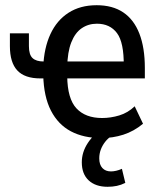

<svg xmlns="http://www.w3.org/2000/svg" viewBox="-20 -521 608 737"><path d="M369 9Q301 9 252 -17Q203 -43 175.5 -96.5Q148 -150 146 -232L164 -220H135Q75 -220 46.5 -250.5Q18 -281 18 -344V-393H91V-344Q91 -311 105 -298Q119 -285 147 -285H161L146 -265Q149 -337 173.5 -390Q198 -443 243 -472Q288 -501 351 -501Q412 -501 453 -473.5Q494 -446 515 -392Q536 -338 536 -260V-220H224L238 -228Q239 -142 273.5 -105Q308 -68 372 -68Q405 -68 438 -78Q471 -88 497 -113L529 -46Q494 -17 453.5 -4Q413 9 369 9ZM352 -430Q319 -430 293.5 -412.5Q268 -395 253.5 -358Q239 -321 238 -263L224 -285H468L455 -268Q456 -358 429 -394Q402 -430 352 -430ZM393 196Q347 196 320.5 171.5Q294 147 294 102Q294 63 317 28Q340 -7 380 -33L410 0Q395 9 384 23Q373 37 367 53Q361 69 361 87Q361 111 373 124Q385 137 406 137Q415 137 426 134.5Q437 132 448 127L461 181Q445 189 428.5 192.5Q412 196 393 196Z"/></svg>

Font: Nunito Sans 10pt Condensed SemiBold
Style: Regular
Weight: 600
Width: 3
Designer: Vernon Adams
Foundry: Vernon Adams
Version: Version 3.101;gftools[0.9.27]